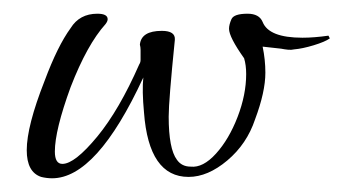

<svg xmlns="http://www.w3.org/2000/svg" viewBox="-20 -244 501 280"><path d="M56 16Q48 16 40 14Q19 7 19 -25Q19 -60 45 -126Q64 -177 83 -203Q96 -224 122 -224Q137 -224 137 -216Q137 -213 134 -209Q107 -179 83 -117Q60 -54 60 -23Q60 -5 71 -5Q89 -5 122 -45Q154 -84 183 -150Q185 -153 185 -156.5Q185 -160 185 -164Q185 -168 185 -171.5Q185 -175 184 -179Q186 -199 216 -199Q236 -199 235 -186Q226 -97 226 -74Q226 -27 238 -11Q245 -1 258 -1Q276 1 295 -20Q314 -41 326.5 -73.5Q339 -106 339 -136Q339 -149 336 -159Q314 -190 314 -202Q314 -208 317.5 -216Q321 -224 341 -224Q358 -224 363 -212Q372 -189 421 -189Q438 -189 459 -192L461 -188Q454 -183 437.5 -178Q421 -173 409 -172Q405 -171 400 -171.5Q395 -172 390 -173L363 -176Q367 -157 367 -138Q367 -110 352 -70Q340 -34 311.5 -10Q283 14 255 14Q197 14 190 -80Q187 -112 189 -131Q121 16 56 16Z"/></svg>

Font: Lovers Quarrel
Style: Regular
Weight: 400
Designer: Robert E. Leuschke
Foundry: Robert E. Leuschke
Version: Version 1.010; ttfautohint (v1.8.3)